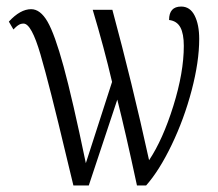

<svg xmlns="http://www.w3.org/2000/svg" viewBox="-20 -566 666 586"><path d="M183 -87Q131 -306 103.5 -400Q76 -494 52 -494Q44 -494 38 -490.5Q32 -487 27.5 -482.5Q23 -478 21 -476L7 -500Q42 -538 75 -538Q103 -538 125 -500Q147 -462 174 -363.5Q201 -265 242 -68L322 -316Q298 -419 263 -536H323Q383 -314 435 -77Q477 -140 509 -242.5Q541 -345 541 -426Q541 -463 530.5 -482.5Q520 -502 496 -505Q496 -546 533 -546Q560 -546 574 -518.5Q588 -491 588 -447Q588 -378 565 -290.5Q542 -203 504 -124Q466 -45 426 0H398Q363 -163 338 -262L251 0H204Z"/></svg>

Font: Noto Serif CondLight
Style: Regular
Weight: 300
Width: 3
Designer: Monotype Design Team
Foundry: Monotype Imaging Inc.
Version: Version 1.001